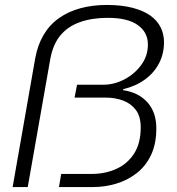

<svg xmlns="http://www.w3.org/2000/svg" viewBox="-20 -755 713 775"><path d="M31 0 122 -519Q132 -574 156.5 -615Q181 -656 219 -682.5Q257 -709 305.5 -722Q354 -735 411 -735Q471 -735 515 -723.5Q559 -712 587 -692Q615 -672 628.5 -644.5Q642 -617 642 -585Q642 -538 622 -499.5Q602 -461 565 -434Q528 -407 477 -395V-391Q539 -382 575 -342Q611 -302 611 -237Q611 -174 589.5 -129Q568 -84 531 -55.5Q494 -27 448.5 -13.5Q403 0 356 0H218L227 -53H351Q405 -53 450 -73.5Q495 -94 521.5 -135.5Q548 -177 548 -241Q548 -285 528.5 -311Q509 -337 477 -349Q445 -361 407 -361H281L291 -413H397Q440 -413 481 -434Q522 -455 549.5 -492Q577 -529 577 -575Q577 -625 536 -654Q495 -683 415 -683Q352 -683 303.5 -666Q255 -649 224.5 -613Q194 -577 183 -517L92 0Z"/></svg>

Font: Archivo SemiExpanded ExtraLight
Style: Italic
Weight: 250
Width: 6
Italic angle: -10°
Designer: Hector Gatti
Foundry: Omnibus-Type
Version: Version 2.001